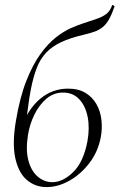

<svg xmlns="http://www.w3.org/2000/svg" viewBox="-20 -748 487 782"><path d="M170 14Q124 14 90 -14.5Q56 -43 42.5 -103Q29 -163 45 -257Q61 -352 87 -418Q113 -484 144 -527Q175 -570 207.5 -595.5Q240 -621 270 -634Q300 -647 322 -654Q353 -664 376 -672Q399 -680 414 -692Q429 -704 436 -725Q438 -730 442 -726Q446 -722 447 -723Q436 -691 425 -671Q414 -651 400 -639Q386 -627 367.5 -620Q349 -613 323 -607Q267 -594 229.5 -576.5Q192 -559 168 -533.5Q144 -508 130 -472Q116 -436 106 -386Q99 -351 93.5 -306Q88 -261 80 -205L64 -223Q79 -264 99 -294.5Q119 -325 143.5 -345.5Q168 -366 196.5 -376.5Q225 -387 257 -387Q300 -387 328.5 -369.5Q357 -352 373 -323.5Q389 -295 393 -260.5Q397 -226 391 -192Q380 -131 344.5 -84.5Q309 -38 262.5 -12Q216 14 170 14ZM193 -6Q236 -6 278 -47Q320 -88 336 -172Q346 -227 337 -272Q328 -317 302.5 -344Q277 -371 237 -371Q198 -371 168.5 -345.5Q139 -320 120 -281Q101 -242 94 -199Q84 -136 96 -93Q108 -50 134.5 -28Q161 -6 193 -6Z"/></svg>

Font: Cormorant Infant Light
Style: Italic
Weight: 300
Italic angle: -10°
Designer: Christian Thalmann (Catharsis Fonts)
Foundry: Catharsis Fonts
Version: Version 4.001